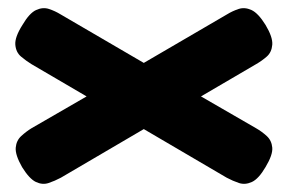

<svg xmlns="http://www.w3.org/2000/svg" viewBox="-20 -483 704 470"><path d="M472 -247 607 -169Q621 -161 633 -150Q645 -139 646.5 -121.5Q648 -104 630 -74Q613 -45 596.5 -37.5Q580 -30 565 -35Q550 -40 535 -48L332 -167L129 -48Q114 -40 99 -35Q84 -30 68 -37.5Q52 -45 34 -74Q17 -104 18.5 -121.5Q20 -139 32 -150Q44 -161 57 -169L192 -247L57 -326Q44 -334 31.5 -344.5Q19 -355 17.5 -373.5Q16 -392 35 -422Q52 -451 68.5 -458.5Q85 -466 100 -461Q115 -456 128 -448L332 -329L536 -448Q549 -456 564 -461Q579 -466 595.5 -458.5Q612 -451 630 -422Q648 -392 646.5 -373.5Q645 -355 633 -344.5Q621 -334 607 -326Z"/></svg>

Font: Fredoka Expanded SemiBold
Style: Regular
Weight: 600
Width: 7
Designer: Ben Nathan
Foundry: Milena B. Brandão, Ben Nathan
Version: Version 2.001